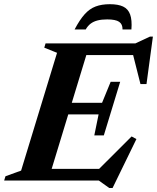

<svg xmlns="http://www.w3.org/2000/svg" viewBox="-49 -882 767 938"><path d="M229.7 -624 167.3 -649.1 173.6 -670H390.1L186.1 0H-28.7L-22.3 -20.9L54.1 -48.5ZM596.4 -632.6 617.9 -613H296.4L315.1 -670H612.5L683.7 -703.2H698L666.7 -471.4H637.2ZM484.9 36.6 433.7 0H110.1L129.1 -57H465.6L416.7 -38.5L593.9 -215.4L617.5 -202.7L500.9 36.6ZM458.2 -220.5H411.7L432.7 -323.2H209.2L226 -379.8H449.6L491.7 -482.5H538.2L498.2 -351.5ZM474.7 -787.2Q447.8 -787.2 427.9 -782.2Q408.1 -777.2 393.9 -766.5Q379.7 -755.7 369.7 -738H315.4Q340.3 -785.4 364.5 -812.3Q388.6 -839.2 418.1 -850.3Q447.7 -861.5 487.5 -861.5Q528.2 -861.5 552.5 -850Q576.8 -838.5 586.7 -811.4Q596.6 -784.3 593 -738H549.6Q550.2 -763.7 533 -775.5Q515.7 -787.2 474.7 -787.2Z"/></svg>

Font: Newsreader Text
Style: Italic
Weight: 400
Italic angle: -17°
Designer: Hugues Gentile
Foundry: Production Type
Version: Version 1.001